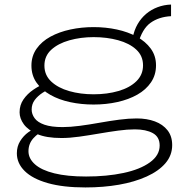

<svg xmlns="http://www.w3.org/2000/svg" viewBox="-20 -602 827 843"><path d="M355 221Q257 221 190 202Q123 183 88.5 149Q54 115 54 71Q54 41 68.5 17.5Q83 -6 104.5 -21.5Q126 -37 145 -45L177 -29Q148 -19 126.5 5Q105 29 105 62Q105 94 133.5 119.5Q162 145 218.5 159Q275 173 358 173Q449 173 522 157.5Q595 142 638 111Q681 80 681 37Q681 -1 651 -17.5Q621 -34 572 -34Q539 -34 498.5 -28.5Q458 -23 414.5 -15.5Q371 -8 328.5 -2Q286 4 250 4Q183 4 143 -13.5Q103 -31 84.5 -56.5Q66 -82 66 -109Q66 -141 83 -165.5Q100 -190 125.5 -207.5Q151 -225 178 -236L210 -218Q189 -209 167.5 -195Q146 -181 132.5 -163Q119 -145 119 -121Q119 -101 132 -83Q145 -65 175 -54.5Q205 -44 255 -44Q288 -44 330 -49.5Q372 -55 416.5 -63Q461 -71 503 -76.5Q545 -82 580 -82Q625 -82 660 -69Q695 -56 715.5 -30Q736 -4 736 35Q736 80 706.5 114.5Q677 149 624 173Q571 197 502.5 209Q434 221 355 221ZM391 -143Q337 -143 288 -153.5Q239 -164 201 -185.5Q163 -207 140.5 -239Q118 -271 118 -314Q118 -356 140.5 -388Q163 -420 201.5 -441Q240 -462 289 -472.5Q338 -483 391 -483Q444 -483 493 -472.5Q542 -462 580.5 -441Q619 -420 642 -388.5Q665 -357 665 -315Q665 -273 643 -240.5Q621 -208 583 -186.5Q545 -165 495.5 -154Q446 -143 391 -143ZM391 -188Q451 -188 500.5 -202.5Q550 -217 579 -245.5Q608 -274 608 -315Q608 -357 578 -384.5Q548 -412 498.5 -425.5Q449 -439 391 -439Q334 -439 284.5 -425Q235 -411 205 -383.5Q175 -356 175 -314Q175 -272 205 -244Q235 -216 284 -202Q333 -188 391 -188ZM586 -409 562 -434Q569 -470 584.5 -496.5Q600 -523 622 -541.5Q644 -560 672 -570.5Q700 -581 731 -582V-531Q677 -528 640.5 -501.5Q604 -475 586 -409Z"/></svg>

Font: BioRhyme SemiExpanded Light
Style: Regular
Weight: 300
Width: 6
Designer: Aoife Mooney
Foundry: Aoife Mooney Type
Version: Version 1.600;gftools[0.9.33]